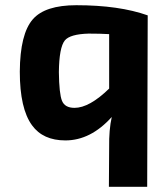

<svg xmlns="http://www.w3.org/2000/svg" viewBox="-20 -527 629 737"><path d="M399 38Q398 -29 409 -78Q328 12 231 12Q145 12 103 -46Q56 -110 56 -252Q57 -397 106 -453Q153 -507 273 -507Q437 -507 547 -468L545 190H398ZM399 -396Q366 -398 320 -398Q249 -396 229 -372Q207 -345 206 -250Q207 -167 218 -140Q229 -113 266 -113Q323 -113 399 -187Z"/></svg>

Font: Taylor Sans Bold LRS
Style: Bold
Weight: 700
Italic angle: -8°
Designer: Natanael Gama
Version: Version 1.001 September 8, 2015